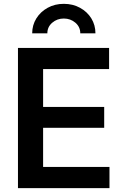

<svg xmlns="http://www.w3.org/2000/svg" viewBox="-20 -976 645 996"><path d="M73.2 0V-727.5H545.9V-617.7H203.6V-421.4H520.5V-313H203.6V-109.9H547.9V0ZM311 -956.1Q357.9 -956.1 395.3 -935.5Q432.6 -915 453.9 -880.4Q475.1 -845.7 475.1 -803.2H396.5Q396.5 -836.4 371.1 -858.2Q345.7 -879.9 311 -879.9Q276.4 -879.9 251 -858.2Q225.6 -836.4 225.6 -803.2H147Q147 -845.7 168.5 -880.4Q189.9 -915 227.1 -935.5Q264.2 -956.1 311 -956.1Z"/></svg>

Font: Inter-SemiBold
Style: Regular
Weight: 600
Designer: Rasmus Andersson
Foundry: rsms
Version: Version 4.000;git-a52131595